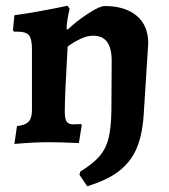

<svg xmlns="http://www.w3.org/2000/svg" viewBox="-20 -494 587 667"><path d="M256 113 259 102Q303 75 325.5 49Q348 23 357 -13Q366 -49 367 -110L368 -283Q368 -327 352 -348.5Q336 -370 303 -370Q282 -370 257.5 -358Q233 -346 215 -332Q205 -162 205 -107Q205 -81 211.5 -71.5Q218 -62 235 -62L262 -63L264 -59L254 3Q186 0 149 0Q100 0 30 6L39 -56Q68 -59 79.5 -71.5Q91 -84 91 -112V-324Q91 -359 80.5 -371.5Q70 -384 42 -384H29L25 -389L30 -441Q116 -453 214 -474L222 -464Q213 -427 211 -395L215 -391Q245 -420 285.5 -446.5Q326 -473 344 -473Q415 -473 455 -439Q495 -405 495 -344L479 -93Q474 -22 453.5 24Q433 70 392.5 101Q352 132 283 153Z"/></svg>

Font: Alegreya
Style: Bold
Weight: 700
Designer: Juan Pablo del Peral
Foundry: Huerta Tipografica
Version: Version 2.008; ttfautohint (v1.8)